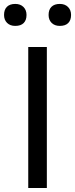

<svg xmlns="http://www.w3.org/2000/svg" viewBox="-57 -948 378 968"><path d="M85.4 0H179.2V-710.9H85.4ZM-36.6 -872.6Q-36.6 -847.7 -21.2 -832.5Q-5.9 -817.4 20 -817.4Q47.9 -817.4 62.3 -831.8Q76.7 -846.2 76.7 -872.6Q76.7 -897.5 61.3 -912.8Q45.9 -928.2 20 -928.2Q-7.3 -928.2 -22 -913.8Q-36.6 -899.4 -36.6 -872.6ZM188 -872.6Q188 -847.7 203.4 -832.5Q218.8 -817.4 244.6 -817.4Q272.5 -817.4 286.9 -831.8Q301.3 -846.2 301.3 -872.6Q301.3 -897.5 285.9 -912.8Q270.5 -928.2 244.6 -928.2Q217.3 -928.2 202.6 -913.8Q188 -899.4 188 -872.6Z"/></svg>

Font: Roboto Flex
Style: Regular
Weight: 400
Designer: Berlow after Robertson
Foundry: Google
Version: Version 3.200;gftools[0.9.32]